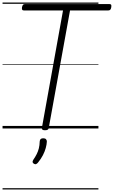

<svg xmlns="http://www.w3.org/2000/svg" viewBox="-20 -1009 895 1508"><path d="M333 14Q305 14 309 -5L475 -927H167Q157 -927 154 -933Q151 -939 153 -953Q156 -966 161 -971.5Q166 -977 176 -977H840Q850 -977 853 -971.5Q856 -966 854 -953Q852 -939 846.5 -933Q841 -927 831 -927H530L363 -5Q362 5 355 9.5Q348 14 333 14ZM246 277Q237 271 236 264Q235 257 241 247Q258 222 268.5 201Q279 180 285 156.5Q291 133 292 101Q293 89 299.5 83Q306 77 319 77Q334 77 341 84Q348 91 348 103Q347 125 339.5 153Q332 181 317 210Q302 239 279 267Q272 276 264 279.5Q256 283 246 277ZM0 469H753V479H0ZM0 -20H753V0H0ZM0 -505H753V-500H0ZM0 -989H753V-979H0Z"/></svg>

Font: Playwrite DE VA Guides
Style: Regular
Weight: 400
Designer: Veronika Burian, José Scaglione
Foundry: TypeTogether
Version: Version 1.003